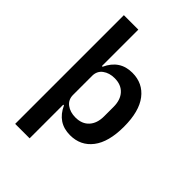

<svg xmlns="http://www.w3.org/2000/svg" viewBox="-267 -857 1174 1174"><g transform="rotate(45 320.0 -270.0)"><path d="M91 -740H216V-425H222Q269 -528 377 -528Q468 -528 521 -459Q574 -390 574 -258Q574 -126 521 -57Q468 12 377 12Q269 12 222 -91H216V200H91ZM324 -88Q380 -88 411.5 -122.5Q443 -157 443 -217V-299Q443 -359 411.5 -393.5Q380 -428 324 -428Q278 -428 247 -405Q216 -382 216 -340V-176Q216 -134 247 -111Q278 -88 324 -88Z"/></g></svg>

Font: Writer SemiBold
Style: Regular
Weight: 600
Monospace: yes
Designer: Mike Abbink, Paul van der Laan, Pieter van Rosmalen
Foundry: Bold Monday
Version: Version 2.001 2020